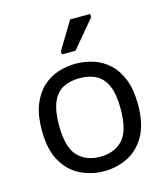

<svg xmlns="http://www.w3.org/2000/svg" viewBox="-111 -822 808 921"><g transform="rotate(-15 293.0 -361.0)"><path d="M293 12Q233 12 178 -14Q123 -40 88.5 -99Q54 -158 54 -255Q54 -329 74 -380Q94 -431 128 -462.5Q162 -494 205 -508Q248 -522 293 -522Q338 -522 381 -508Q424 -494 458 -462.5Q492 -431 512 -380Q532 -329 532 -255Q532 -158 497.5 -99Q463 -40 408.5 -14Q354 12 293 12ZM293 -60Q364 -60 405 -104Q446 -148 446 -257Q446 -330 427.5 -372Q409 -414 375 -432Q341 -450 293 -450Q245 -450 211 -432Q177 -414 158.5 -372Q140 -330 140 -257Q140 -148 181 -104Q222 -60 293 -60ZM309 -582H241V-598L323 -734H423V-718Z"/></g></svg>

Font: AR One Sans
Style: Regular
Weight: 400
Designer: Niteesh Yadav
Foundry: Niteesh Yadav
Version: Version 1.001;gftools[0.9.33]